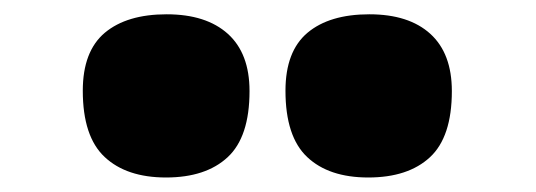

<svg xmlns="http://www.w3.org/2000/svg" viewBox="-20 -886 742 266"><path d="M490.2 -640.1Q435.5 -640.1 405.5 -668.5Q375.5 -696.8 375.5 -760.3Q375.5 -814.9 406 -840.6Q436.5 -866.2 491.7 -866.2Q546.4 -866.2 576.2 -839.1Q606 -812 606 -759.8Q606 -696.3 575.7 -668.2Q545.4 -640.1 490.2 -640.1ZM210 -640.1Q155.3 -640.1 125 -668.5Q94.7 -696.8 94.7 -760.3Q94.7 -814.9 125.2 -840.6Q155.8 -866.2 210.9 -866.2Q265.6 -866.2 295.7 -839.1Q325.7 -812 325.7 -759.8Q325.7 -696.3 295.4 -668.2Q265.1 -640.1 210 -640.1Z"/></svg>

Font: Pinar-FD Black
Style: Regular
Weight: 900
Designer: Amin Abedi
Version: Version 3.000